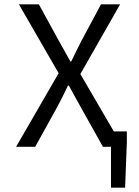

<svg xmlns="http://www.w3.org/2000/svg" viewBox="-20 -676 640 884"><path d="M491 188V0H454L355 -177Q341 -201 327.5 -226.5Q314 -252 297 -282H293Q279 -252 266 -226.5Q253 -201 240 -177L142 0H54L250 -339L67 -656H159L251 -488Q264 -465 276 -443.5Q288 -422 304 -393H308Q322 -422 332.5 -443.5Q343 -465 355 -488L445 -656H533L350 -335L504 -71H564V-21L556 188Z"/></svg>

Font: Source Code Pro
Style: Regular
Weight: 400
Monospace: yes
Designer: Paul D. Hunt, Teo Tuominen
Foundry: Adobe Systems Incorporated
Version: Version 2.030;PS 1.000;hotconv 16.6.51;makeotf.lib2.5.65220